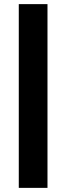

<svg xmlns="http://www.w3.org/2000/svg" viewBox="-20 -790 322 930"><path d="M71 120V-770H210V120Z"/></svg>

Font: Radio Canada Big
Style: Regular
Weight: 400
Designer: Étienne Aubert Bonn
Foundry: Coppers and Brasses
Version: Version 1.001